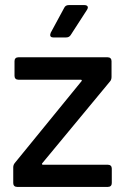

<svg xmlns="http://www.w3.org/2000/svg" viewBox="-20 -734 491 754"><path d="M32 -15V-77Q32 -87 39 -95L300 -415Q302 -417 301 -419Q300 -421 297 -421H52Q45 -421 41 -425Q37 -429 37 -436V-494Q37 -501 41 -505Q45 -509 52 -509H403Q410 -509 414 -505Q418 -501 418 -494V-432Q418 -420 411 -413L146 -93Q144 -91 145 -89Q146 -87 149 -87H404Q411 -87 415 -83Q419 -79 419 -72V-15Q419 -8 415 -4Q411 0 404 0H47Q40 0 36 -4Q32 -8 32 -15ZM177 -597 179 -605 232 -703Q237 -714 250 -714H312Q318 -714 321.5 -711.5Q325 -709 325 -705Q325 -701 322 -696L258 -597Q252 -587 240 -587H189Q177 -587 177 -597Z"/></svg>

Font: Barlow_Medium_SS
Style: Regular
Weight: 500
Designer: Jeremy Tribby
Foundry: Jeremy Tribby
Version: Version 1.101 August 23, 2024